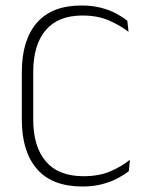

<svg xmlns="http://www.w3.org/2000/svg" viewBox="-20 -669 541 699"><path d="M280 10Q170 10 114.8 -53.5Q59.5 -117 59.5 -232.5V-407Q59.5 -523 114.2 -586Q169 -649 276.5 -649Q315.5 -649 347.5 -640.8Q379.5 -632.5 403.5 -619.5Q427.5 -606.5 443.5 -593.5L448 -553Q418 -576.5 376.8 -594.5Q335.5 -612.5 280 -612.5Q191.5 -612.5 146.2 -559Q101 -505.5 101 -407V-233.5Q101 -135 147 -81.2Q193 -27.5 284.5 -27.5Q340 -27.5 381.2 -45Q422.5 -62.5 453 -87.5L449 -46Q433 -33 408.5 -20Q384 -7 351.8 1.5Q319.5 10 280 10Z"/></svg>

Font: Anek Tamil ExtraLight
Style: Regular
Weight: 250
Version: Version 1.003